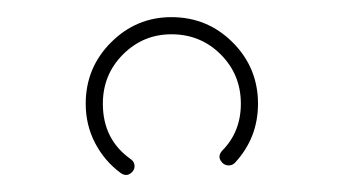

<svg xmlns="http://www.w3.org/2000/svg" viewBox="-20 -725 404 224"><path d="M121 -523Q102 -537 91 -558Q80 -579 80 -604Q80 -646 109.5 -675.5Q139 -705 180 -705Q222 -705 251.5 -675.5Q281 -646 281 -604Q281 -564 254 -535Q251 -532 247 -532Q241 -532 237.5 -537.5Q234 -543 239 -549Q261 -571 261 -604Q261 -638 237.5 -661.5Q214 -685 180 -685Q147 -685 123.5 -661.5Q100 -638 100 -604Q100 -562 133 -539Q137 -536 137 -531Q137 -526 132 -522.5Q127 -519 121 -523Z"/></svg>

Font: Neonderthaw
Style: Regular
Weight: 400
Designer: Robert E. Leuschke
Foundry: Robert E. Leuschke
Version: Version 1.010; ttfautohint (v1.8.3)